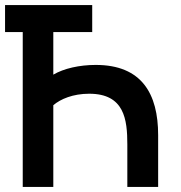

<svg xmlns="http://www.w3.org/2000/svg" viewBox="-20 -740 716 760"><path d="M0 -613H70V0H191V-323.5C219.5 -348 269 -369 333 -369C472.5 -369 484 -267 484 -168V0H606V-205C606 -369 541 -483 359 -483C294.5 -483 232.5 -469 191 -444.5V-613H345V-720H0Z"/></svg>

Font: Eudonet
Style: Bold
Weight: 700
Designer: Mikhail Sharanda
Foundry: Mikhail Sharanda
Version: Version 4.503;Glyphs 3.1.2 (3151)